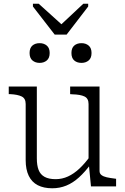

<svg xmlns="http://www.w3.org/2000/svg" viewBox="-20 -1002 674 1032"><path d="M274 -816H338L454 -967V-982H428L287 -850L333 -851L188 -982H157V-967ZM178 -537V-151Q178 -113 187.5 -88.5Q197 -64 219.5 -51.5Q242 -39 279 -39Q314 -39 345.5 -53.5Q377 -68 406.5 -95.5Q436 -123 465 -163L468 -120Q437 -78 404.5 -48.5Q372 -19 336.5 -4.5Q301 10 261 10Q215 10 183 -6.5Q151 -23 134.5 -57Q118 -91 118 -141V-443Q118 -473 96.5 -483.5Q75 -494 35 -496H27V-537ZM515 -537V-83Q515 -69 525.5 -61Q536 -53 554 -49Q572 -45 597 -42L604 -41V0H469L457 -123L456 -127V-443Q456 -473 434 -483.5Q412 -494 370 -495L357 -496V-537ZM247 -717Q247 -690 231.5 -677Q216 -664 193 -664Q170 -664 154.5 -677Q139 -690 139 -717Q139 -744 154 -757Q169 -770 193 -770Q216 -770 231.5 -757Q247 -744 247 -717ZM472 -717Q472 -690 456.5 -677Q441 -664 418 -664Q394 -664 379 -677Q364 -690 364 -717Q364 -744 379 -757Q394 -770 418 -770Q441 -770 456.5 -757Q472 -744 472 -717Z"/></svg>

Font: Roboto Serif 20pt ExtraLight
Style: Regular
Weight: 250
Version: Version 1.008